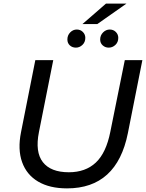

<svg xmlns="http://www.w3.org/2000/svg" viewBox="-20 -1032 808 1060"><path d="M350 8Q254 8 190.5 -29.5Q127 -67 102 -137Q77 -207 96 -302L175 -700H274L195 -303Q173 -193 216.5 -137Q260 -81 360 -81Q452 -81 509 -134.5Q566 -188 589 -304L669 -700H766L686 -297Q625 8 350 8ZM580 -769Q561 -769 547 -781.5Q533 -794 533 -814Q533 -837 549 -853Q565 -869 586 -869Q606 -869 619.5 -855.5Q633 -842 633 -823Q633 -799 617 -784Q601 -769 580 -769ZM399 -769Q379 -769 365.5 -781.5Q352 -794 352 -814Q352 -837 367.5 -853Q383 -869 404 -869Q424 -869 437.5 -855.5Q451 -842 451 -823Q451 -799 435 -784Q419 -769 399 -769ZM435 -899 565 -1012H678L517 -899Z"/></svg>

Font: Montserrat Medium
Style: Italic
Weight: 500
Italic angle: -11.3°
Designer: Julieta Ulanovsky
Foundry: Julieta Ulanovsky
Version: Version 9.000; ttfautohint (v1.8.4.7-5d5b)